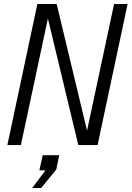

<svg xmlns="http://www.w3.org/2000/svg" viewBox="-20 -730 662 966"><path d="M17 0 168 -710H265L418 -73L554 -710H622L471 0H374L221 -637L85 0ZM142 216 209 127H178L195 51H278L263 123L187 216Z"/></svg>

Font: Geist Mono Light
Style: Italic
Weight: 300
Italic angle: -12°
Monospace: yes
Designer: Basement.studio, Andrés Briganti, Mateo Zaragoza
Foundry: Basement.studio, Vercel, Andrés Briganti, Guido Ferreyra, Mateo Zaragoza
Version: Version 1.500; ttfautohint (v1.8.4.7-5d5b)